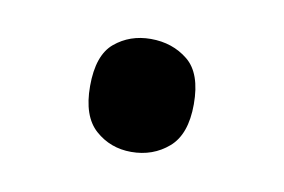

<svg xmlns="http://www.w3.org/2000/svg" viewBox="-33 -465 334 226"><g transform="rotate(10 134.0 -352.5)"><path d="M72 -353Q72 -390 90 -405Q108 -420 133 -420Q159 -420 177.5 -405Q196 -390 196 -353Q196 -317 177.5 -301Q159 -285 133 -285Q108 -285 90 -301Q72 -317 72 -353Z"/></g></svg>

Font: Noto Sans Lao UI
Style: Regular
Weight: 400
Designer: Monotype Design Team
Foundry: Monotype Imaging Inc.
Version: Version 2.000